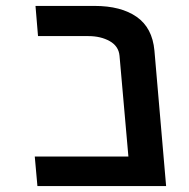

<svg xmlns="http://www.w3.org/2000/svg" viewBox="-20 -629 640 649"><path d="M97.5 -100H414L384 -440.5Q381 -473 350.8 -490Q320.5 -507 278.5 -507H108.5L100 -609H299.5Q389 -609 442 -572Q495 -535 502 -458L541.5 0H106.5Z"/></svg>

Font: JuliaMono Medium
Style: Italic
Weight: 500
Italic angle: -9°
Monospace: yes
Designer: cormullion
Foundry: corm
Version: Version 0.054; ttfautohint (v1.8.4)